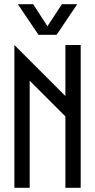

<svg xmlns="http://www.w3.org/2000/svg" viewBox="-20 -899 455 919"><path d="M366.2 -683.6Q366.2 -512.7 366.2 0Q347.7 0 293 0Q293 -85.9 293 -341.8Q250 -384.8 122.1 -512.7Q122.1 -384.8 122.1 0Q103.5 0 48.8 0Q48.8 -25.4 48.8 -62.5Q48.8 -174.8 48.8 -398.4Q48.8 -469.7 48.8 -683.6Q109.4 -622.1 293 -439.5Q293 -500 293 -683.6Q311.5 -683.6 366.2 -683.6ZM138.7 -878.9Q156.2 -852.5 207 -773.4Q224.6 -799.8 276.4 -878.9Q294.9 -878.9 349.6 -878.9Q325.2 -842.8 251 -732.4Q229.5 -732.4 164.1 -732.4Q138.7 -769.5 65.4 -878.9Q84 -878.9 138.7 -878.9Z"/></svg>

Font: ZAANS 2018
Style: Regular
Weight: 400
Designer: Counter Creatives
Version: Version 1.0 - 24-01-18